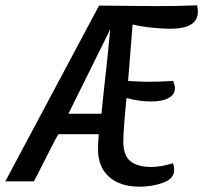

<svg xmlns="http://www.w3.org/2000/svg" viewBox="-36 -681 763 721"><path d="M462 -589 445 -377Q487 -374 521 -374Q563 -374 614 -377Q621 -360 621 -350Q621 -327 598 -313.5Q575 -300 533 -300Q486 -300 439 -313Q427 -191 427 -150Q427 -97 454 -75.5Q481 -54 532 -54Q569 -54 613 -68Q618 -58 618 -43Q618 -10 577 5Q536 20 488 20Q415 20 373.5 -17Q332 -54 332 -121Q332 -149 335 -177H183Q176 -166 153.5 -121.5Q131 -77 107 -30L91 0H-16L336 -660L554 -658Q626 -658 704 -661Q707 -648 707 -637Q707 -573 603 -573Q575 -573 535.5 -577Q496 -581 462 -589ZM354 -341Q368 -464 378 -571Q289 -392 221 -254H345Z"/></svg>

Font: Sansita Light Italic
Style: Regular
Weight: 300
Italic angle: -11°
Designer: Pablo Cosgaya
Foundry: Omnibus-Type
Version: Version 1.006